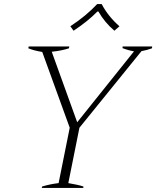

<svg xmlns="http://www.w3.org/2000/svg" viewBox="-20 -930 773 950"><path d="M328 -800Q407 -852 461 -910H483Q515 -849 571 -800L546 -778Q497 -820 467 -873H462Q415 -825 344 -778ZM188 -7Q227 -19 270 -24L325 -298L189 -673Q150 -679 120 -691L122 -700H323L321 -691Q285 -679 236 -674L362 -325L643 -676Q614 -681 586 -692L587 -700H733L732 -691Q708 -682 680 -677L373 -298L318 -24Q367 -16 393 -7L392 0H187Z"/></svg>

Font: Trirong ExtraLight
Style: Italic
Weight: 275
Italic angle: -12°
Designer: Katatrad Team
Foundry: CadsonDemak
Version: Version 1.003